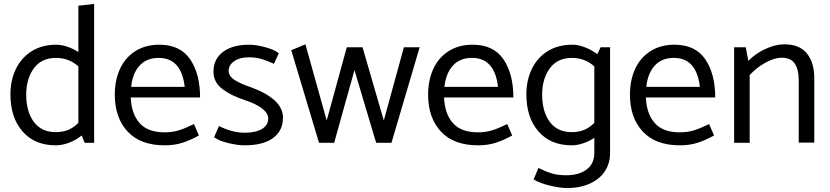

<svg xmlns="http://www.w3.org/2000/svg" viewBox="-20 -725 4214 975"><path d="M458 0H410L395 -37Q365 -13 330 0Q295 13 264 13Q156 13 94.5 -57.5Q33 -128 33 -245Q33 -319 61.5 -376.5Q90 -434 142.5 -466Q195 -498 266 -498Q292 -498 321.5 -488Q351 -478 378 -461V-696L458 -705ZM378 -101V-388Q330 -431 264 -431Q192 -431 153 -379.5Q114 -328 113 -246Q113 -159 151.5 -106.5Q190 -54 263 -54Q299 -54 326.5 -65.5Q354 -77 378 -101Z M789 -498Q719 -498 667.5 -465.5Q616 -433 589.5 -375.5Q563 -318 563 -244Q563 -127 628 -57Q693 13 817 13Q867 13 908 -0.5Q949 -14 990 -37L965 -95Q920 -73 887.5 -63Q855 -53 816 -53Q730 -53 688.5 -100.5Q647 -148 644 -230H996Q996 -350 945.5 -424Q895 -498 789 -498ZM786 -431Q901 -431 918 -284H646Q653 -352 688.5 -391.5Q724 -431 786 -431Z M1222 13Q1316 13 1366.5 -24Q1417 -61 1417 -128Q1417 -222 1254 -282Q1200 -300 1171 -319Q1142 -338 1141 -364Q1141 -395 1169.5 -414.5Q1198 -434 1243 -434Q1280 -434 1309 -425Q1338 -416 1371 -401L1396 -455Q1370 -474 1324.5 -486Q1279 -498 1245 -498Q1161 -498 1112.5 -461.5Q1064 -425 1064 -361Q1064 -308 1108 -274Q1152 -240 1222 -217Q1342 -177 1342 -123Q1342 -89 1310 -70Q1278 -51 1223 -51Q1160 -51 1092 -85L1067 -28Q1094 -9 1141 2Q1188 13 1222 13Z M2031 -485 1929 -113 1821 -485H1741L1639 -113L1531 -500L1459 -470L1600 0H1677L1780 -369L1890 0H1968L2111 -485Z M2380 -498Q2310 -498 2258.5 -465.5Q2207 -433 2180.5 -375.5Q2154 -318 2154 -244Q2154 -127 2219 -57Q2284 13 2408 13Q2458 13 2499 -0.5Q2540 -14 2581 -37L2556 -95Q2511 -73 2478.5 -63Q2446 -53 2407 -53Q2321 -53 2279.5 -100.5Q2238 -148 2235 -230H2587Q2587 -350 2536.5 -424Q2486 -498 2380 -498ZM2377 -431Q2492 -431 2509 -284H2237Q2244 -352 2279.5 -391.5Q2315 -431 2377 -431Z M3078 53Q3078 104 3052 144Q3026 184 2976 207Q2926 230 2859 230Q2825 230 2772.5 217.5Q2720 205 2690 186L2714 128Q2753 147 2783.5 156Q2814 165 2856 165Q2919 165 2958.5 136Q2998 107 2998 52V-25Q2971 -7 2940.5 3Q2910 13 2884 13Q2776 13 2714.5 -57.5Q2653 -128 2653 -245Q2653 -319 2681.5 -376.5Q2710 -434 2762.5 -466Q2815 -498 2886 -498Q2916 -498 2950 -485Q2984 -472 3013 -450L3030 -485H3078ZM2998 -101V-388Q2950 -431 2884 -431Q2812 -431 2773 -379.5Q2734 -328 2733 -246Q2733 -159 2771.5 -106.5Q2810 -54 2883 -54Q2919 -54 2946.5 -65.5Q2974 -77 2998 -101Z M3405 -498Q3335 -498 3283.5 -465.5Q3232 -433 3205.5 -375.5Q3179 -318 3179 -244Q3179 -127 3244 -57Q3309 13 3433 13Q3483 13 3524 -0.5Q3565 -14 3606 -37L3581 -95Q3536 -73 3503.5 -63Q3471 -53 3432 -53Q3346 -53 3304.5 -100.5Q3263 -148 3260 -230H3612Q3612 -350 3561.5 -424Q3511 -498 3405 -498ZM3402 -431Q3517 -431 3534 -284H3262Q3269 -352 3304.5 -391.5Q3340 -431 3402 -431Z M3949 -432Q3996 -432 4016 -402Q4036 -372 4036 -318V-1H4115V-329Q4115 -407 4077.5 -453.5Q4040 -500 3963 -500Q3917 -500 3866 -476Q3815 -452 3780 -416L3767 -485H3708V0H3787V-344Q3822 -382 3867.5 -407Q3913 -432 3949 -432Z"/></svg>

Font: Catamaran
Style: Regular
Weight: 400
Designer: Pria Ravichandran
Version: Version 1.000;PS 001.000;hotconv 1.0.70;makeotf.lib2.5.58329